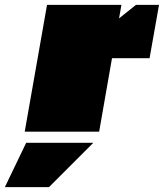

<svg xmlns="http://www.w3.org/2000/svg" viewBox="-69 -543 676 792"><path d="M33 0 125 -523H432L422 -467L492 -523H587L548 -303H393L340 0ZM-49 229 39 46H316L133 229Z"/></svg>

Font: Tomorrow Black
Style: Italic
Weight: 900
Italic angle: -10°
Designer: Tony de Marco, Monica Rizzolli
Foundry: Just in Type
Version: Version 2.002